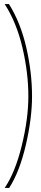

<svg xmlns="http://www.w3.org/2000/svg" viewBox="-20 -717 202 941"><path d="M119 -245Q119 -360 90 -483.5Q61 -607 3 -697H24Q81 -606 109 -483.5Q137 -361 137 -245Q137 -137 106.5 -6Q76 125 25 204H3Q55 127 87 -4.5Q119 -136 119 -245Z"/></svg>

Font: Hanken Grotesk Thin
Style: Regular
Weight: 100
Designer: Alfredo Marco Pradil
Foundry: Hanken Design Co.
Version: Version 3.014